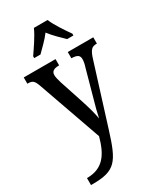

<svg xmlns="http://www.w3.org/2000/svg" viewBox="-245 -849 979 1167"><g transform="rotate(-30 245.0 -265.5)"><path d="M116 -619V-606H160C189 -635 227 -671 253 -706C279 -671 318 -634 347 -606H391V-619C364 -657 320 -721 302 -766H206C187 -721 142 -657 116 -619ZM29 186V235H40C201 235 231 190 291 -3L421 -418C440 -481 455 -492 488 -492H490V-536H311V-492H314C350 -491 367 -482 367 -454C367 -438 363 -419 357 -401L303 -206C291 -164 281 -127 274 -91C269 -123 255 -176 236 -234L182 -398C175 -422 170 -440 170 -455C170 -478 184 -492 222 -492H225V-536H2V-492H6C38 -492 49 -483 64 -440L220 2C189 115 143 186 29 186Z"/></g></svg>

Font: Noto Serif Hebrew Condensed Medium
Style: Regular
Weight: 500
Width: 3
Designer: Monotype Design Team
Foundry: Monotype Imaging Inc.
Version: Version 2.004